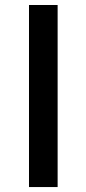

<svg xmlns="http://www.w3.org/2000/svg" viewBox="-20 -756 349 776"><path d="M97.2 0V-735.8H212.9V0Z"/></svg>

Font: `nÑOS CN Medium
Style: Regular
Weight: 500
Designer: Ryoko NISHIZUKA ?XZm?[P (kana & ideographs); Paul D. Hunt (Latin, Greek & Cyrillic); Wenlong ZHANG _ e??? (bopomofo); Sa
Foundry: Adobe Systems Incorporated
Version: Version 1.004 June 21, 2023